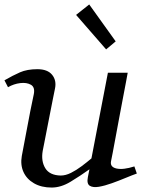

<svg xmlns="http://www.w3.org/2000/svg" viewBox="-33 -827 644 863"><path d="M199 16Q153 16 120 -3Q87 -22 72.5 -54Q58 -86 65 -126Q74 -172 84 -226.5Q94 -281 103.5 -329Q113 -377 119 -404Q125 -435 106 -446Q87 -457 58 -453.5Q29 -450 3 -435L-13 -466Q25 -488 57 -502Q89 -516 135 -516Q181 -516 201.5 -490.5Q222 -465 214 -428Q211 -413 205 -383.5Q199 -354 192 -317.5Q185 -281 178 -246Q171 -211 166 -184.5Q161 -158 159 -149Q151 -103 170.5 -71Q190 -39 240 -38Q262 -38 286 -50Q310 -62 334 -80Q358 -98 378 -115Q393 -192 412 -292Q431 -392 452 -500H541Q539 -488 533 -456.5Q527 -425 519 -383Q511 -341 502.5 -295.5Q494 -250 486.5 -209.5Q479 -169 473.5 -140Q468 -111 466 -102Q461 -76 491 -69.5Q521 -63 571 -79L582 -47Q562 -40 532 -27.5Q502 -15 470 -3.5Q438 8 411.5 12.5Q385 17 370.5 8Q356 -1 362 -31Q365 -46 369 -66Q327 -36 284 -10Q241 16 199 16ZM444 -605 309 -760 368 -807 487 -641Z"/></svg>

Font: Wittgenstein-Italic Regular
Style: Italic
Weight: 400
Italic angle: -11°
Designer: Jörg Drees
Foundry: Jörg Drees
Version: Version 1.000; ttfautohint (v1.8.4.7-5d5b)